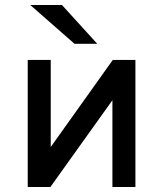

<svg xmlns="http://www.w3.org/2000/svg" viewBox="-20 -752 656 772"><path d="M91.5 0V-511H184V-161L433.5 -511H524.5V0H432V-349L182.5 0ZM279.5 -576 101.5 -732H229L371 -576Z"/></svg>

Font: Overpass Mono Medium
Style: Regular
Weight: 500
Monospace: yes
Designer: Delve Withrington, Dave Bailey
Foundry: Delve Fonts LLC
Version: Version 4.000